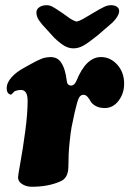

<svg xmlns="http://www.w3.org/2000/svg" viewBox="-20 -712 501 743"><path d="M336.9 -659.7Q371.1 -680.2 384.3 -686Q397.5 -691.9 409.2 -691.9Q424.8 -691.9 433.6 -685.1Q442.4 -678.2 440.9 -666.5Q439 -648.4 415.5 -625L357.9 -575.2Q322.8 -546.9 303.5 -535.9Q284.2 -524.9 264.2 -524.9Q245.6 -524.9 229 -534.7Q212.4 -544.4 189.9 -565.9L143.6 -616.7Q135.3 -627 130.9 -633.3Q126.5 -639.6 123.3 -648.7Q120.1 -657.7 121.1 -666.5Q122.1 -677.7 133.3 -684.8Q144.5 -691.9 160.2 -691.9Q171.9 -691.9 182.6 -686.3Q193.4 -680.7 224.1 -659.7Q228.5 -656.7 238.8 -649.2Q249 -641.6 252.9 -639.2Q256.8 -636.7 263.7 -633.3Q270.5 -629.9 276.4 -628.4Q281.7 -629.9 286.6 -631.6Q291.5 -633.3 298.1 -637Q304.7 -640.6 308.8 -643.1Q313 -645.5 322.5 -651.1Q332 -656.7 336.9 -659.7ZM370.6 -491.2Q407.2 -491.2 433.8 -461.7Q460.4 -432.1 460.4 -388.2Q460.4 -350.6 439 -322.3Q417.5 -293.9 385.7 -293.9Q364.3 -293.9 350.1 -302Q335.9 -310.1 330.8 -319.6Q325.7 -329.1 318.8 -337.2Q312 -345.2 302.7 -345.2Q291.5 -345.2 285.2 -332.8Q278.8 -320.3 269 -276.9Q260.7 -239.7 257.1 -220.5Q253.4 -201.2 249 -158.2Q244.6 -115.2 244.6 -65.9Q243.7 -21.5 212.9 -9.8Q166.5 10.7 103 10.7Q82.5 10.7 66.2 0.7Q49.8 -9.3 49.8 -25.9Q49.8 -33.2 59.1 -84Q68.4 -134.8 77.6 -203.4Q86.9 -272 86.9 -321.8Q86.9 -361.8 63.5 -363.8Q55.7 -364.3 46.1 -362.1Q36.6 -359.9 34.2 -356.4Q33.2 -355.5 32.2 -354.5Q31.2 -353.5 30.5 -352.8Q29.8 -352.1 28.8 -351.3Q27.8 -350.6 27.3 -349.6Q24.4 -344.2 17.1 -347.2Q5.9 -352.5 5.9 -370.1Q5.9 -392.1 25.1 -413.3Q44.4 -434.6 74.2 -450.2Q78.1 -452.6 88.9 -458.5Q99.6 -464.4 103.3 -466.3Q106.9 -468.3 115.7 -472.9Q124.5 -477.5 128.4 -479.2Q132.3 -481 139.6 -484.1Q147 -487.3 151.9 -488.3Q156.7 -489.3 162.6 -490.2Q168.5 -491.2 174.3 -491.2Q203.1 -491.2 216.3 -470.2Q232.9 -446.3 238.3 -399.4Q240.2 -380.9 255.4 -380.9Q267.6 -380.9 275.4 -398.4Q313 -491.2 370.6 -491.2Z"/></svg>

Font: Cooper* ExtraBold
Style: Italic
Weight: 800
Italic angle: -7°
Designer: Owen Earl
Foundry: indestructible type*
Version: Version 0.001